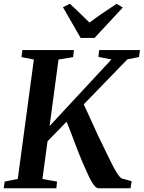

<svg xmlns="http://www.w3.org/2000/svg" viewBox="-28 -1012 772 1032"><path d="M-8 0 -3 -36 67.5 -50 154 -692 87.5 -705 92 -743H369.5L365 -705L286.5 -692L238.5 -334.5L571 -692.5L501 -706L505 -743H724.5L719 -705.5L656.5 -693L422 -451Q432 -430 444.8 -402.2Q457.5 -374.5 471.2 -344.2Q485 -314 498.2 -285.2Q511.5 -256.5 523 -234Q541 -197 555.8 -166.2Q570.5 -135.5 583 -112.2Q595.5 -89 606 -74Q616.5 -59 625.5 -53L679.5 -38L673.5 0H501.5Q491.5 -1 481.5 -11.5Q471.5 -22 461.5 -40.5Q451.5 -59 440.8 -83Q430 -107 417.5 -135Q408 -157 396.5 -185.8Q385 -214.5 373.5 -245.5Q362 -276.5 350.8 -305.5Q339.5 -334.5 330 -358L227.5 -252.5L200 -50L278.5 -36L275 0ZM405.5 -808 310.5 -973 347.5 -992Q374.5 -967 401 -941.5Q427.5 -916 453 -890.5Q487.5 -916.5 524.2 -941.8Q561 -967 599 -991.5L632 -971.5L480 -808Z"/></svg>

Font: Merriweather 60pt SemiBold
Style: Italic
Weight: 600
Italic angle: -7.8°
Version: Version 2.101